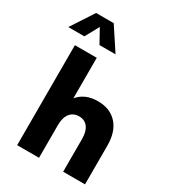

<svg xmlns="http://www.w3.org/2000/svg" viewBox="-269 -1098 1093 1218"><g transform="rotate(30 277.5 -488.5)"><path d="M54.2 0V-732.4H214.4V-436Q266.6 -498 358.9 -498Q449.7 -498 500.5 -441.4Q551.3 -384.8 551.3 -283.7V0H391.1V-240.2Q391.1 -294.9 368.4 -325Q345.7 -355 304.2 -355Q261.7 -355 238 -324.7Q214.4 -294.4 214.4 -240.2V0ZM306.6 -811H189L133.3 -911.6L78.1 -811H-39.6L68.8 -976.6H197.8Z"/></g></svg>

Font: Kumbh Sans ExtraBold
Style: Regular
Weight: 800
Version: Version 1.005